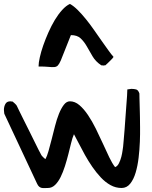

<svg xmlns="http://www.w3.org/2000/svg" viewBox="-22 -979 775 980"><path d="M-2 -418Q-2 -434.6 5.4 -448.2Q12.7 -461.9 31.2 -461.9Q32.2 -461.9 34.2 -461.4Q36.1 -460.9 38.1 -460.9Q40 -460.9 42 -460.9Q44.9 -459 53.2 -451.2Q61.5 -443.4 63.5 -439.5Q66.4 -433.6 75.7 -414.1Q85 -394.5 98.1 -368.7Q111.3 -342.8 125.5 -314Q139.6 -285.2 152.8 -258.8Q166 -232.4 175.3 -213.4Q184.6 -194.3 188.5 -188.5Q189.5 -185.5 197.8 -177.2Q206.1 -168.9 210 -167Q217.8 -180.7 225.6 -208Q233.4 -235.4 241.7 -268.1Q250 -300.8 258.8 -335.4Q267.6 -370.1 278.8 -397.9Q290 -425.8 303.7 -443.8Q317.4 -461.9 335 -461.9Q360.4 -461.9 383.3 -442.4Q406.2 -422.9 427.2 -391.6Q448.2 -360.4 467.3 -321.8Q486.3 -283.2 503.4 -245.6Q520.5 -208 535.6 -176.3Q550.8 -144.5 565.4 -126Q577.1 -129.9 585 -145.5Q592.8 -161.1 597.2 -178.2Q601.6 -195.3 603.5 -210.4Q605.5 -225.6 606.4 -230.5Q607.4 -241.2 609.4 -264.2Q611.3 -287.1 613.8 -316.4Q616.2 -345.7 618.2 -377Q620.1 -408.2 622.6 -437.5Q625 -466.8 626.5 -489.7Q627.9 -512.7 627.9 -522.5Q629.9 -522.5 637.7 -523.9Q645.5 -525.4 648.4 -525.4Q662.1 -525.4 672.9 -522.5Q683.6 -519.5 689.5 -502Q689.5 -495.1 689.9 -477.5Q690.4 -460 690.9 -439.9Q691.4 -419.9 691.9 -401.9Q692.4 -383.8 692.4 -377Q692.4 -361.3 692.9 -328.6Q693.4 -295.9 691.9 -255.9Q690.4 -215.8 685.5 -174.3Q680.7 -132.8 670.4 -98.1Q660.2 -63.5 642.6 -41.5Q625 -19.5 598.6 -19.5Q568.4 -19.5 542 -34.2Q515.6 -48.8 492.7 -73.2Q469.7 -97.7 449.2 -127.4Q428.7 -157.2 411.6 -188Q394.5 -218.8 380.4 -246.6Q366.2 -274.4 355.5 -293.9Q347.7 -276.4 341.3 -250Q335 -223.6 327.1 -192.9Q319.3 -162.1 309.6 -131.3Q299.8 -100.6 287.6 -75.7Q275.4 -50.8 259.3 -35.2Q243.2 -19.5 222.7 -19.5Q212.9 -19.5 205.1 -19Q197.3 -18.6 190.4 -20Q183.6 -21.5 177.7 -26.4Q171.9 -31.2 167 -42L0 -398.4Q0 -399.4 -1 -406.7Q-2 -414.1 -2 -418ZM335 -959Q354.5 -948.2 375 -927.7Q395.5 -907.2 416.5 -881.3Q437.5 -855.5 457.5 -826.7Q477.5 -797.9 496.1 -771.5Q514.6 -745.1 530.8 -722.7Q546.9 -700.2 557.6 -688.5Q556.6 -686.5 551.8 -680.7Q546.9 -674.8 540 -668.5Q533.2 -662.1 526.4 -655.3Q519.5 -648.4 515.6 -645.5Q512.7 -645.5 511.7 -645.5Q508.8 -644.5 505.9 -644.5Q502 -644.5 499 -645.5Q496.1 -645.5 495.1 -645.5Q465.8 -665 450.2 -691.9Q434.6 -718.8 420.9 -742.7Q407.2 -766.6 389.6 -783.2Q372.1 -799.8 339.8 -799.8Q319.3 -750 307.6 -718.8Q295.9 -687.5 288.1 -669.9Q280.3 -652.3 273.4 -645Q266.6 -637.7 255.4 -636.7Q244.1 -635.7 225.1 -637.7Q206.1 -639.6 174.8 -639.6Q174.8 -658.2 181.2 -686.5Q187.5 -714.8 198.7 -747.1Q210 -779.3 225.1 -813.5Q240.2 -847.7 257.8 -877Q275.4 -906.2 295.4 -928.2Q315.4 -950.2 335 -959Z"/></svg>

Font: Gloria Hallelujah
Style: Regular
Weight: 400
Designer: Kimberly Geswein
Foundry: Kimberly Geswein
Version: Version 1.004 2010